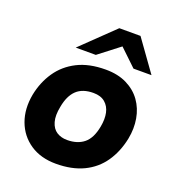

<svg xmlns="http://www.w3.org/2000/svg" viewBox="-135 -847 881 962"><g transform="rotate(20 305.5 -365.5)"><path d="M270 8Q189 8 132.5 -30Q76 -68 52 -133Q28 -198 43 -278Q57 -348 94.5 -403Q132 -458 194 -489.5Q256 -521 345 -521Q410 -521 457.5 -497.5Q505 -474 533.5 -434Q562 -394 571 -342.5Q580 -291 569 -235Q554 -161 516 -106Q478 -51 416.5 -21.5Q355 8 270 8ZM282 -123Q337 -123 371.5 -151Q406 -179 418 -244Q426 -286 419 -318.5Q412 -351 389 -370.5Q366 -390 327 -390Q269 -390 237 -359.5Q205 -329 194 -268Q184 -219 193.5 -186Q203 -153 226.5 -138Q250 -123 282 -123ZM473 -573 365 -676 337 -739H450L569 -573ZM165 -573 337 -739H450L403 -674L272 -573Z"/></g></svg>

Font: REM SemiBold
Style: Italic
Weight: 600
Italic angle: -11°
Designer: Octavio Pardo
Foundry: Ashler Design
Version: Version 1.005;gftools[0.9.28]